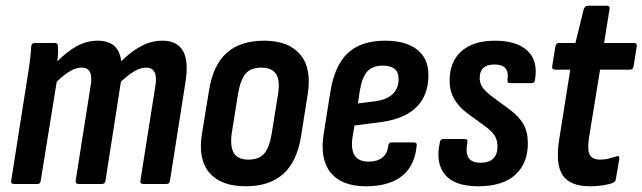

<svg xmlns="http://www.w3.org/2000/svg" viewBox="-20 -642 2242 670"><path d="M29 0Q17 0 19 -11L75 -367Q81 -402 84.5 -430.5Q88 -459 89 -480Q90 -492 101 -492H172Q182 -492 182 -480Q183 -468 182.5 -455Q182 -442 180 -428Q215 -463 249 -481.5Q283 -500 321 -500Q395 -500 403 -428Q438 -463 473.5 -481.5Q509 -500 547 -500Q598 -500 618.5 -464.5Q639 -429 627 -354L573 -11Q572 0 561 0H480Q468 0 470 -12L522 -341Q533 -406 490 -406Q471 -406 450 -394Q429 -382 402 -357L348 -11Q346 0 336 0H254Q243 0 244 -11L296 -341Q308 -406 265 -406Q246 -406 225 -394Q204 -382 178 -357L122 -11Q121 0 111 0Z M837 8Q751 8 710.5 -39.5Q670 -87 685 -177L709 -324Q723 -414 770.5 -457Q818 -500 902 -500Q986 -500 1027 -452.5Q1068 -405 1054 -315L1031 -169Q1017 -79 969 -35.5Q921 8 837 8ZM847 -85Q883 -85 901.5 -105.5Q920 -126 928 -175L950 -312Q958 -361 943.5 -383.5Q929 -406 892 -406Q856 -406 838 -386Q820 -366 811 -317L789 -179Q782 -131 796 -108Q810 -85 847 -85Z M1257 8Q1172 8 1133.5 -40Q1095 -88 1110 -178L1133 -323Q1148 -414 1194 -457Q1240 -500 1324 -500Q1396 -500 1435.5 -469Q1475 -438 1475 -380Q1475 -309 1433 -268Q1391 -227 1310 -216L1217 -204L1210 -163Q1204 -120 1218 -99Q1232 -78 1267 -78Q1296 -78 1314 -92Q1332 -106 1335 -134Q1336 -145 1346 -145H1424Q1436 -145 1434 -134Q1428 -64 1383 -28Q1338 8 1257 8ZM1229 -281 1292 -289Q1332 -295 1351.5 -315Q1371 -335 1371 -366Q1371 -390 1357 -401.5Q1343 -413 1316 -413Q1281 -413 1262.5 -393.5Q1244 -374 1236 -328Z M1649 8Q1566 8 1532.5 -33Q1499 -74 1515 -145Q1516 -157 1527 -157H1601Q1613 -157 1611 -145Q1604 -109 1615 -91.5Q1626 -74 1657 -74Q1686 -74 1701 -88.5Q1716 -103 1716 -130Q1716 -151 1708 -165.5Q1700 -180 1679 -197L1609 -248Q1580 -270 1564.5 -297.5Q1549 -325 1549 -361Q1549 -427 1590.5 -463.5Q1632 -500 1708 -500Q1783 -500 1820.5 -465Q1858 -430 1847 -364Q1846 -352 1836 -352H1760Q1749 -352 1751 -364Q1759 -417 1706 -417Q1654 -417 1654 -370Q1654 -352 1662.5 -339Q1671 -326 1692 -309L1757 -261Q1791 -236 1806.5 -208.5Q1822 -181 1822 -142Q1822 -72 1778 -32Q1734 8 1649 8Z M2039 8Q1969 8 1943.5 -30.5Q1918 -69 1931 -153L1970 -399H1917Q1905 -399 1907 -411L1918 -480Q1921 -492 1930 -492H1988L2017 -610Q2022 -622 2030 -622H2097Q2109 -622 2107 -610L2088 -492H2192Q2204 -492 2202 -480L2191 -411Q2189 -399 2179 -399H2074L2035 -159Q2029 -117 2038.5 -101Q2048 -85 2075 -85Q2091 -85 2104 -88.5Q2117 -92 2130 -96Q2143 -101 2141 -87L2129 -17Q2128 -8 2119 -4Q2103 2 2082.5 5Q2062 8 2039 8Z"/></svg>

Font: Sofia Sans Condensed
Style: Bold Italic
Weight: 700
Italic angle: -9°
Version: Version 4.100